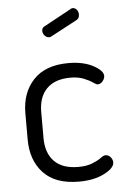

<svg xmlns="http://www.w3.org/2000/svg" viewBox="-52 -739 514 784"><g transform="rotate(-5 205.5 -347.0)"><path d="M46 -183C46 -125.7 62.3 -79.7 95 -45C127.7 -10.3 176 7 240 7C281.3 7 316 -0.2 344 -14.5C372 -28.8 386 -43.7 386 -59C386 -67 383.2 -74.3 377.5 -81C371.8 -87.7 364.7 -91 356 -91C351.3 -91 344.8 -87.8 336.5 -81.5C328.2 -75.2 316.2 -68.8 300.5 -62.5C284.8 -56.2 265.7 -53 243 -53C199.7 -53 166.8 -64.3 144.5 -87C122.2 -109.7 111 -141.7 111 -183V-290C111 -330.7 122.2 -362.3 144.5 -385C166.8 -407.7 199.3 -419 242 -419C263.3 -419 281.7 -415.8 297 -409.5C312.3 -403.2 324.2 -397 332.5 -391C340.8 -385 347 -382 351 -382C358.3 -382 365 -385.5 371 -392.5C377 -399.5 380 -406.7 380 -414C380 -428.7 366.5 -443.2 339.5 -457.5C312.5 -471.8 279 -479 239 -479C175.7 -479 127.7 -461.5 95 -426.5C62.3 -391.5 46 -346 46 -290ZM144 -619C144 -611.7 146.7 -605.2 152 -599.5C157.3 -593.8 163.3 -591 170 -591C174 -591 177.3 -592 180 -594L287 -651C295 -655 299 -662.3 299 -673C299 -680.3 296.8 -686.8 292.5 -692.5C288.2 -698.2 282.3 -701 275 -701C271.7 -701 269 -700 267 -698L155 -637C147.7 -633.7 144 -627.7 144 -619Z"/></g></svg>

Font: Terminal Dosis
Style: Book
Weight: 400
Designer: EdgarTolentino, PabloImpallari, IginoMarini
Foundry: EdgarTolentino, PabloImpallari, IginoMarini
Version: Version 1.006